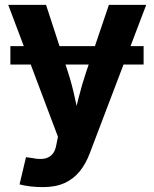

<svg xmlns="http://www.w3.org/2000/svg" viewBox="-20 -559 632 786"><path d="M567.9 -370.1V-294.9H22.5V-370.1ZM60.1 195.8 86.4 84.5 114.7 88.4Q142.1 94.2 162.1 90.3Q182.1 86.4 194.6 72Q207 57.6 210.9 32.2L217.3 1L13.7 -539.1H168.5L258.8 -262.2Q275.4 -210.4 286.4 -158.4Q297.4 -106.4 311 -50.8H275.4Q288.6 -106.4 301.8 -158.7Q314.9 -210.9 332 -262.2L425.8 -539.1H578.6L347.7 67.9Q331.5 111.3 306.2 142.6Q280.8 173.8 244.1 190.4Q207.5 207 155.8 207Q127.9 207 102.8 203.9Q77.6 200.7 60.1 195.8Z"/></svg>

Font: Inter 18pt
Style: Bold
Weight: 700
Designer: Rasmus Andersson
Foundry: rsms
Version: Version 4.001;git-66647c0bb